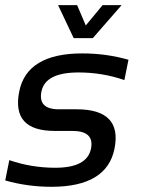

<svg xmlns="http://www.w3.org/2000/svg" viewBox="-26 -718 544 738"><path d="M-5.9 -24.4 9.8 -102.5Q94.2 -73.2 186.5 -73.2Q309.1 -73.2 323.7 -146.5Q337.4 -214.8 252 -214.8H183.6Q17.6 -214.8 47.9 -366.2Q77.1 -512.7 290.5 -512.7Q382.3 -512.7 467.8 -488.3L452.1 -410.2Q367.7 -439.5 275.9 -439.5Q147.9 -439.5 133.3 -366.2Q119.6 -297.9 200.2 -297.9H268.6Q444.3 -297.9 414.1 -146.5Q384.8 0 171.9 0Q79.6 0 -5.9 -24.4ZM197.3 -698.2H270.5L303.7 -620.1L368.2 -698.2H441.4L330.6 -571.3H257.3Z"/></svg>

Font: Sansation
Style: Italic
Weight: 400
Designer: Bernd Montag
Version: Version 1.301